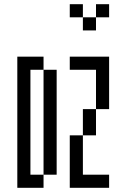

<svg xmlns="http://www.w3.org/2000/svg" viewBox="-20 -895 540 915"><path d="M375 -812.5H312.5V-875H375ZM62.5 -625H187.5V-562.5H125V-62.5H187.5V0H62.5ZM187.5 -562.5H250V-62.5H187.5ZM312.5 -250H375V-62.5H500V0H312.5ZM312.5 -625H500V-375H437.5V-562.5H312.5ZM375 -375H437.5V-250H375ZM375 -812.5H437.5V-750H375ZM437.5 -875H500V-812.5H437.5Z"/></svg>

Font: 寒蝉点阵体 16px
Style: Regular
Weight: 400
Designer: Designed by Warren2060
Foundry: ChillType
Version: Version 1.000